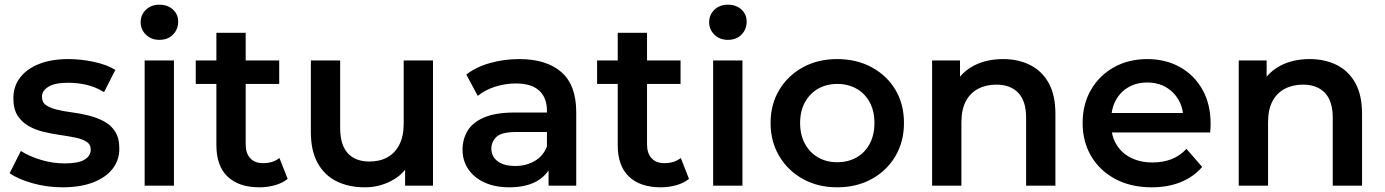

<svg xmlns="http://www.w3.org/2000/svg" viewBox="-20 -792 5907 819"><path d="M247 7Q180 7 118.5 -10.5Q57 -28 21 -53L69 -148Q105 -125 155 -110Q205 -95 255 -95Q314 -95 340.5 -111Q367 -127 367 -154Q367 -176 349 -187.5Q331 -199 302 -205Q273 -211 237.5 -216Q202 -221 166.5 -229.5Q131 -238 102 -254.5Q73 -271 55 -299Q37 -327 37 -373Q37 -424 66 -461.5Q95 -499 147.5 -519.5Q200 -540 272 -540Q326 -540 381 -528Q436 -516 472 -494L424 -399Q386 -422 347.5 -430.5Q309 -439 271 -439Q214 -439 186.5 -422Q159 -405 159 -379Q159 -355 177 -343Q195 -331 224 -324Q253 -317 288.5 -312.5Q324 -308 359 -299Q394 -290 423.5 -274.5Q453 -259 471 -231Q489 -203 489 -158Q489 -108 459.5 -71Q430 -34 376 -13.5Q322 7 247 7Z M597 0V-534H722V0ZM660 -622Q625 -622 602.5 -644Q580 -666 580 -697Q580 -729 602.5 -750.5Q625 -772 660 -772Q695 -772 717.5 -751.5Q740 -731 740 -700Q740 -667 718 -644.5Q696 -622 660 -622Z M1087 7Q999 7 951 -38.5Q903 -84 903 -173V-434H815V-534H903V-652H1028V-534H1171V-434H1028V-176Q1028 -138 1047.5 -117Q1067 -96 1102 -96Q1144 -96 1172 -118L1207 -29Q1185 -11 1153 -2Q1121 7 1087 7Z M1536 7Q1468 7 1416 -18.5Q1364 -44 1335 -96.5Q1306 -149 1306 -229V-534H1431V-246Q1431 -174 1463.5 -138.5Q1496 -103 1556 -103Q1600 -103 1632.5 -121Q1665 -139 1683.5 -175Q1702 -211 1702 -264V-534H1827V0H1708V-68Q1685 -39 1650 -21Q1598 7 1536 7Z M2320 0V-65Q2301 -37 2270 -19Q2223 7 2152 7Q2092 7 2047 -13.5Q2002 -34 1977.5 -70.5Q1953 -107 1953 -153Q1953 -198 1974.5 -234Q1996 -270 2045 -291Q2094 -312 2175 -312H2313V-320Q2313 -375 2280 -405.5Q2247 -436 2180 -436Q2135 -436 2091.5 -422Q2048 -408 2018 -383L1969 -474Q2012 -507 2071.5 -523.5Q2131 -540 2195 -540Q2311 -540 2374.5 -484.5Q2438 -429 2438 -313V0ZM2313 -229H2184Q2120 -229 2098 -208.5Q2076 -188 2076 -158Q2076 -124 2103 -104Q2130 -84 2178 -84Q2224 -84 2260.5 -105Q2297 -126 2313 -167Z M2799 7Q2711 7 2663 -38.5Q2615 -84 2615 -173V-434H2527V-534H2615V-652H2740V-534H2883V-434H2740V-176Q2740 -138 2759.5 -117Q2779 -96 2814 -96Q2856 -96 2884 -118L2919 -29Q2897 -11 2865 -2Q2833 7 2799 7Z M3022 0V-534H3147V0ZM3085 -622Q3050 -622 3027.5 -644Q3005 -666 3005 -697Q3005 -729 3027.5 -750.5Q3050 -772 3085 -772Q3120 -772 3142.5 -751.5Q3165 -731 3165 -700Q3165 -667 3143 -644.5Q3121 -622 3085 -622Z M3551 7Q3469 7 3405 -28.5Q3341 -64 3304 -126Q3267 -188 3267 -267Q3267 -347 3304 -408.5Q3341 -470 3405 -505Q3469 -540 3551 -540Q3634 -540 3698.5 -505Q3763 -470 3799.5 -409Q3836 -348 3836 -267Q3836 -188 3799.5 -126Q3763 -64 3698.5 -28.5Q3634 7 3551 7ZM3551 -100Q3597 -100 3633 -120Q3669 -140 3689.5 -178Q3710 -216 3710 -267Q3710 -319 3689.5 -356.5Q3669 -394 3633 -414Q3597 -434 3552 -434Q3506 -434 3470.5 -414Q3435 -394 3414 -356.5Q3393 -319 3393 -267Q3393 -216 3414 -178Q3435 -140 3470.5 -120Q3506 -100 3551 -100Z M3956 0V-534H4075V-465Q4099 -494 4136 -513Q4189 -540 4259 -540Q4323 -540 4373.5 -515Q4424 -490 4453 -438.5Q4482 -387 4482 -306V0H4357V-290Q4357 -361 4323.5 -396Q4290 -431 4230 -431Q4186 -431 4152 -413Q4118 -395 4099.5 -359.5Q4081 -324 4081 -270V0Z M4893 7Q4804 7 4737.5 -28.5Q4671 -64 4634.5 -126Q4598 -188 4598 -267Q4598 -347 4633.5 -408.5Q4669 -470 4731.5 -505Q4794 -540 4874 -540Q4952 -540 5013 -506Q5074 -472 5109 -410Q5144 -348 5144 -264Q5144 -256 5143.5 -246Q5143 -236 5142 -227H4723Q4728 -199 4742 -176Q4764 -139 4804 -119Q4844 -99 4896 -99Q4941 -99 4977 -113Q5013 -127 5041 -157L5108 -80Q5072 -38 5017.5 -15.5Q4963 7 4893 7ZM4722 -310H5026Q5022 -340 5008 -365Q4988 -400 4953.5 -420Q4919 -440 4874 -440Q4828 -440 4793.5 -420Q4759 -400 4740 -365Q4726 -340 4722 -310Z M5264 0V-534H5383V-465Q5407 -494 5444 -513Q5497 -540 5567 -540Q5631 -540 5681.5 -515Q5732 -490 5761 -438.5Q5790 -387 5790 -306V0H5665V-290Q5665 -361 5631.5 -396Q5598 -431 5538 -431Q5494 -431 5460 -413Q5426 -395 5407.5 -359.5Q5389 -324 5389 -270V0Z"/></svg>

Font: Montserrat Thin SemiBold
Style: Regular
Weight: 600
Version: Version 9.000